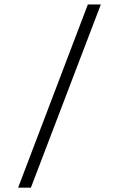

<svg xmlns="http://www.w3.org/2000/svg" viewBox="-20 -782 521 874"><path d="M62.5 72.3 379.9 -761.7H439L120.6 72.3Z"/></svg>

Font: Comme Light
Style: Regular
Weight: 300
Version: Version 1.000;gftools[0.9.27]